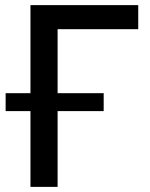

<svg xmlns="http://www.w3.org/2000/svg" viewBox="-20 -730 585 750"><path d="M205 -296V0H99V-296H2V-366H99V-710H520V-616H205V-366H385V-296Z"/></svg>

Font: Rising Sun Medium
Style: Regular
Weight: 500
Designer: Matt McInerney, Pablo Impallari, Rodrigo Fuenzalida (Raleway font), Stephen Hutchings (Greek), Cristiano Sobral (main ch
Foundry: The Rising Sun Project Authors
Version: Version 4.327; ttfautohint (v1.8.4.7-5d5b-dirty)